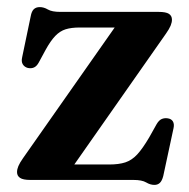

<svg xmlns="http://www.w3.org/2000/svg" viewBox="-20 -507 532 541"><path d="M447.5 -412 171.5 -18 150.5 -43.5H287.5Q315 -43.5 333.2 -49.5Q351.5 -55.5 366.8 -72Q382 -88.5 400.5 -120L421.5 -157.5Q428 -168.5 436 -171.8Q444 -175 453 -173.5Q463 -172 467.2 -164.8Q471.5 -157.5 469 -146L440 -11Q436.5 2.5 430.5 8.2Q424.5 14 415 14Q403.5 14 391.8 7Q380 0 356 0H65.5Q45 0 36.5 -5.8Q28 -11.5 28 -22Q28 -30 31.8 -39Q35.5 -48 45 -61.5L320 -453.5L342.5 -429.5H205Q181 -429.5 165 -424.5Q149 -419.5 135.8 -405.8Q122.5 -392 108.5 -366.5L89 -330.5Q83.5 -320.5 76 -317Q68.5 -313.5 58.5 -315.5Q49 -318 44.2 -325.8Q39.5 -333.5 42.5 -346L66.5 -461Q69 -475 75.2 -481Q81.5 -487 92 -487Q103.5 -487 115 -480.2Q126.5 -473.5 150 -473.5H427Q447.5 -473.5 456 -468Q464.5 -462.5 464.5 -451.5Q464.5 -444 460.8 -434.8Q457 -425.5 447.5 -412Z"/></svg>

Font: Fraunces SemiBold
Style: Regular
Weight: 600
Version: Version 1.000;[b76b70a41]